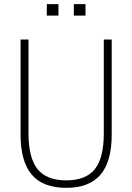

<svg xmlns="http://www.w3.org/2000/svg" viewBox="-20 -895 636 923"><path d="M298 8Q187 8 133 -55Q79 -118 79 -248V-705H117V-254Q117 -136 160.5 -82Q204 -28 298 -28Q393 -28 436 -82Q479 -136 479 -254V-705H517V-248Q517 -118 463 -55Q409 8 298 8ZM335 -820V-875H391V-820ZM205 -820V-875H261V-820Z"/></svg>

Font: Nunito Sans 12pt ExtraLight Condensed
Style: Regular
Weight: 200
Width: 3
Version: Version 3.101;gftools[0.9.27]